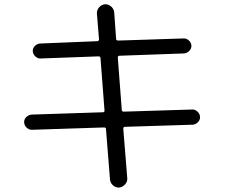

<svg xmlns="http://www.w3.org/2000/svg" viewBox="-20 -804 1040 889"><path d="M128.9 -203.1Q115.2 -202.1 104 -212.4Q92.8 -222.7 91.8 -236.8Q90.8 -251 101.6 -261.7Q112.3 -272.5 126 -273.4L456.1 -284.2Q463.9 -284.2 463.9 -292L445.3 -535.2Q445.3 -543 435.5 -543L168.9 -533.2Q155.3 -532.2 144 -542.5Q132.8 -552.7 131.8 -566.9Q130.9 -581.1 141.6 -591.3Q152.3 -601.6 166 -602.5L429.7 -613.3Q437.5 -613.3 438.5 -621.1L428.7 -741.2Q427.7 -756.8 438.5 -769.5Q449.2 -782.2 465.8 -784.2Q481.4 -785.2 494.1 -774.4Q506.8 -763.7 508.8 -747.1L517.6 -624Q517.6 -616.2 528.3 -616.2L829.1 -626Q842.8 -627 854 -617.2Q865.2 -607.4 866.2 -593.3Q867.2 -579.1 856.4 -568.4Q845.7 -557.6 832 -556.6L533.2 -545.9Q525.4 -545.9 525.4 -537.1L543.9 -294.9Q543.9 -287.1 553.7 -287.1L869.1 -296.9Q882.8 -297.9 894 -287.6Q905.3 -277.3 906.2 -263.2Q907.2 -249 896.5 -238.3Q885.7 -227.5 872.1 -226.6L558.6 -216.8Q550.8 -216.8 550.8 -208L569.3 21.5Q570.3 37.1 559.6 49.3Q548.8 61.5 532.2 64.5Q516.6 65.4 503.9 54.7Q491.2 43.9 489.3 27.3L470.7 -206.1Q470.7 -213.9 461.9 -213.9Z"/></svg>

Font: Rounded Mgen+ 1mn regular
Style: Regular
Weight: 400
Designer: [Source Han Sans]
Ryoko NISHIZUKA  (kana & ideographs); Paul D. Hunt (Latin, Greek & Cyrillic); Wenlong ZHANG  (bopomofo
Version: Version 1.059.20150602